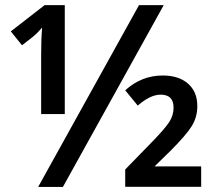

<svg xmlns="http://www.w3.org/2000/svg" viewBox="-20 -734 849 754"><path d="M770 -0.5H471.7V-68.4L577.6 -177.2Q628.4 -229.5 645 -255.4Q661.6 -281.2 661.6 -311.5Q661.6 -362.3 610.8 -362.3Q570.3 -362.3 521 -319.3L471.7 -379.4Q536.1 -437.5 618.7 -437.5Q682.1 -437.5 718.5 -405.5Q754.9 -373.5 754.9 -317.4Q754.9 -274.4 733.2 -239Q711.4 -203.6 648.9 -141.1L586.9 -80.6H770ZM623 -713.9 227.1 0H129.9L525.9 -713.9ZM155.3 -713.9H234.4V-286.1H141.6V-521Q141.6 -583 145.5 -626Q126.5 -603.5 108.4 -588.9L66.4 -556.2L22.5 -610.8Z"/></svg>

Font: Droid Sans TV
Style: Bold
Weight: 600
Version: Version 1.00